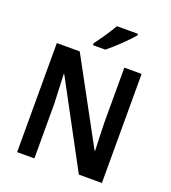

<svg xmlns="http://www.w3.org/2000/svg" viewBox="-164 -1059 1053 1181"><g transform="rotate(20 362.5 -469.0)"><path d="M535 -928V-938H397C372 -893 330 -833 298 -790V-778H379C426 -815 504 -890 535 -928ZM640 0V-714H527V-355C528 -296 531 -234 533 -171H530L235 -714H85V0H198V-360C196 -421 193 -483 190 -549H194L489 0Z"/></g></svg>

Font: Noto Sans Kannada SemiCondensed SemiBold
Style: Regular
Weight: 600
Width: 4
Designer: Jelle Bosma - Monotype Design Team
Foundry: Monotype Imaging Inc.
Version: Version 2.005